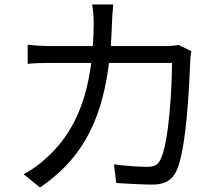

<svg xmlns="http://www.w3.org/2000/svg" viewBox="-20 -807 966 854"><path d="M85 -32 158 27C325 -88 429 -240 465 -527H745C745 -420 732 -174 694 -98C683 -73 665 -65 636 -65C594 -65 541 -69 487 -76L497 7C549 10 607 14 658 14C713 14 745 -5 765 -47C810 -143 822 -434 826 -530C826 -543 828 -562 831 -579L775 -607C758 -604 738 -602 711 -602H473C475 -635 477 -669 478 -705C479 -729 481 -764 484 -787H390C394 -763 397 -726 397 -704C397 -668 395 -634 393 -602H217C179 -602 138 -604 103 -608V-523C138 -527 179 -527 218 -527H386C359 -321 287 -196 188 -106C158 -77 117 -49 85 -32Z"/></svg>

Font: GenEiGothic-pro-Regular
Style: Regular
Weight: 400
Designer: Ryoko NISHIZUKA (kana & ideographs); Paul D. Hunt (Latin, Greek & Cyrillic); Wenlong ZHANG (bopomofo); Sandoll Communica
Foundry: Adobe Systems Incorporated; o_tamon
Version: Version 1.000.140830